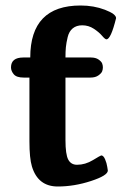

<svg xmlns="http://www.w3.org/2000/svg" viewBox="-20 -667 475 698"><path d="M20 -422Q20 -458 65 -458H90Q90 -647 273 -647Q321 -647 361.5 -631.5Q402 -616 402 -601Q383 -524 367 -524Q362 -524 351 -537Q340 -550 321 -562.5Q302 -575 279 -575Q258 -575 244.5 -564Q231 -553 226 -532Q221 -511 219.5 -495.5Q218 -480 218 -458H310Q328 -458 338.5 -450.5Q349 -443 351.5 -436Q354 -429 354 -422Q354 -415 351.5 -408Q349 -401 338 -393Q327 -385 309 -385H218V-158Q218 -106 228 -87Q238 -68 260 -68Q290 -68 318 -85Q346 -102 348 -102Q356 -102 362 -88Q368 -74 370 -60L372 -47Q372 -29 311 -9Q250 11 190 11Q118 11 96 -62Q87 -92 87 -153V-385H66Q40 -385 30 -397Q20 -409 20 -422Z"/></svg>

Font: CMU Sans Serif
Style: Bold
Weight: 700
Version: Version 0.7.0